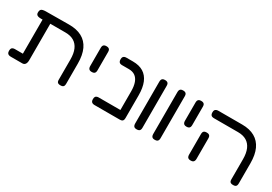

<svg xmlns="http://www.w3.org/2000/svg" viewBox="16 -1284 2824 1995"><g transform="rotate(30 1428.0 -286.0)"><path d="M97 10Q84 10 73.5 6Q63 2 57 -7.5Q51 -17 51 -35Q51 -54 57 -63.5Q63 -73 73.5 -76.5Q84 -80 96 -80H191V-518L228 -490Q197 -489 174.5 -489Q152 -489 138.5 -493Q125 -497 118.5 -505.5Q112 -514 112 -529Q112 -557 125 -568Q138 -579 177 -580L451 -582Q546 -583 609.5 -549Q673 -515 705 -447Q737 -379 737 -276V-36Q737 -23 734 -12.5Q731 -2 721.5 4Q712 10 693 10Q675 10 665.5 5Q656 0 652.5 -9.5Q649 -19 649 -29V-274Q649 -347 628 -395Q607 -443 566 -467.5Q525 -492 463 -492H282V-55Q282 -23 270 -6.5Q258 10 236 10Z M904 -273Q886 -273 877 -279.5Q868 -286 864.5 -296Q861 -306 861 -318V-538Q861 -550 864.5 -560Q868 -570 877.5 -576Q887 -582 905 -582Q924 -582 933.5 -575.5Q943 -569 946 -559.5Q949 -550 949 -537V-317Q949 -305 945.5 -295Q942 -285 932.5 -279Q923 -273 904 -273Z M1405 10Q1388 10 1378 5Q1368 0 1364.5 -9.5Q1361 -19 1361 -29V-303Q1361 -366 1345.5 -408Q1330 -450 1300 -471Q1270 -492 1225 -492H1144Q1131 -492 1121 -495.5Q1111 -499 1105 -509Q1099 -519 1099 -537Q1099 -556 1105 -565Q1111 -574 1121 -578Q1131 -582 1143 -582H1222Q1298 -582 1348 -551Q1398 -520 1423.5 -459Q1449 -398 1449 -306V-36Q1449 -23 1446 -12.5Q1443 -2 1433.5 4Q1424 10 1405 10ZM1102 10Q1089 10 1079 6Q1069 2 1063 -7.5Q1057 -17 1057 -35Q1057 -54 1063 -63.5Q1069 -73 1079 -76.5Q1089 -80 1101 -80H1409L1408 10Z M1607 10Q1589 10 1580 4Q1571 -2 1567.5 -12.5Q1564 -23 1564 -35V-538Q1564 -550 1567.5 -560Q1571 -570 1580.5 -576Q1590 -582 1608 -582Q1627 -582 1636.5 -575.5Q1646 -569 1649 -559.5Q1652 -550 1652 -537V-34Q1652 -22 1648.5 -12Q1645 -2 1635.5 4Q1626 10 1607 10Z M1824 10Q1806 10 1797 4Q1788 -2 1784.5 -12.5Q1781 -23 1781 -35V-538Q1781 -550 1784.5 -560Q1788 -570 1797.5 -576Q1807 -582 1825 -582Q1844 -582 1853.5 -575.5Q1863 -569 1866 -559.5Q1869 -550 1869 -537V-34Q1869 -22 1865.5 -12Q1862 -2 1852.5 4Q1843 10 1824 10Z M2041 -273Q2023 -273 2014 -279.5Q2005 -286 2001.5 -296Q1998 -306 1998 -318V-538Q1998 -550 2001.5 -560Q2005 -570 2014.5 -576Q2024 -582 2042 -582Q2061 -582 2070.5 -575.5Q2080 -569 2083 -559.5Q2086 -550 2086 -537V-317Q2086 -305 2082.5 -295Q2079 -285 2069.5 -279Q2060 -273 2041 -273Z M2765 10Q2747 10 2737 5Q2727 0 2723.5 -9.5Q2720 -19 2720 -29V-274Q2720 -346 2699 -394.5Q2678 -443 2637 -467.5Q2596 -492 2535 -492H2247Q2234 -492 2223.5 -495.5Q2213 -499 2207 -509Q2201 -519 2201 -537Q2201 -556 2207 -565Q2213 -574 2223.5 -578Q2234 -582 2246 -582H2532Q2623 -582 2684.5 -547Q2746 -512 2777 -444.5Q2808 -377 2808 -276V-36Q2808 -23 2805 -12.5Q2802 -2 2792.5 4Q2783 10 2765 10ZM2255 10Q2237 10 2227.5 4Q2218 -2 2214.5 -12.5Q2211 -23 2211 -35V-282Q2211 -295 2214.5 -305Q2218 -315 2228 -320.5Q2238 -326 2256 -326Q2274 -326 2283.5 -320Q2293 -314 2296.5 -304Q2300 -294 2300 -281V-34Q2300 -22 2296 -12Q2292 -2 2283 4Q2274 10 2255 10Z"/></g></svg>

Font: Fredoka SemiExpanded
Style: Regular
Weight: 400
Width: 6
Designer: Ben Nathan
Foundry: Milena B. Brandão, Ben Nathan
Version: Version 2.001